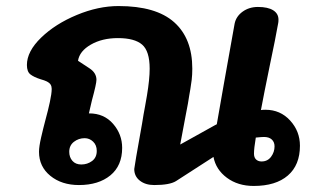

<svg xmlns="http://www.w3.org/2000/svg" viewBox="-20 -609 1039 635"><path d="M972 -127Q972 -63 932 -28.5Q892 6 819 6Q767 6 730.5 -21Q694 -48 686 -90L562 -10Q541 3 490 3Q461 3 442.5 -11.5Q424 -26 424 -50Q424 -56 450 -201Q455 -233 459.5 -256Q464 -279 466 -293Q475 -347 475 -382Q475 -440 450 -461.5Q425 -483 370 -483Q318 -483 280.5 -461.5Q243 -440 238 -408L276 -383Q299 -368 299 -345Q299 -332 284 -277L274 -234H275Q324 -234 354 -199.5Q384 -165 384 -120Q384 -61 345 -29Q306 3 241 3Q184 3 146.5 -27.5Q109 -58 109 -107Q109 -124 116 -154.5Q123 -185 131 -215Q139 -244 145 -272Q151 -300 151 -315Q151 -323 147.5 -329Q144 -335 134 -340Q128 -343 114 -347Q92 -354 80.5 -363Q69 -372 69 -394Q69 -439 116 -484.5Q163 -530 234 -559.5Q305 -589 372 -589Q496 -589 556 -535.5Q616 -482 616 -382Q616 -362 614 -345Q612 -328 609.5 -314Q607 -300 606 -294Q603 -272 594 -227L576 -131L691 -195L697 -198Q714 -297 756 -531Q761 -555 782.5 -570.5Q804 -586 833 -586Q866 -586 883.5 -575Q901 -564 901 -544Q901 -536 900 -532Q891 -481 873 -396Q852 -294 843 -245Q848 -246 858 -246Q907 -246 939.5 -210.5Q972 -175 972 -127ZM888 -125Q888 -139 879 -147.5Q870 -156 853 -156Q846 -156 826 -154Q820 -118 820 -101Q820 -88 827 -81.5Q834 -75 845 -75Q865 -75 876.5 -90.5Q888 -106 888 -125ZM260 -152Q240 -152 224.5 -140Q209 -128 209 -107Q209 -89 219.5 -77Q230 -65 249 -65Q269 -65 284.5 -76.5Q300 -88 300 -110Q300 -129 288 -140.5Q276 -152 260 -152Z"/></svg>

Font: Mali
Style: Bold Italic
Weight: 700
Italic angle: -10°
Version: Version 1.000; ttfautohint (v1.6)